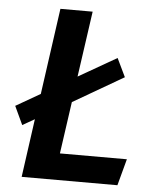

<svg xmlns="http://www.w3.org/2000/svg" viewBox="-51 -734 624 777"><g transform="rotate(5 261.0 -345.5)"><path d="M484 -108 455 0H66L99 -237L50 -209L15 -284L114 -341L163 -691H294L256 -424L411 -513L447 -438L242 -319L212 -108Z"/></g></svg>

Font: FiraGO Medium
Style: Italic
Weight: 500
Italic angle: -8°
Designer: bBox Type GmbH
Foundry: bBox Type GmbH
Version: Version 1.001